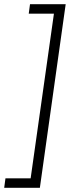

<svg xmlns="http://www.w3.org/2000/svg" viewBox="-52 -765 353 915"><path d="M-32 130H138L261 -745H91L85 -700H205L94 85H-26Z"/></svg>

Font: Mluvka ExtraLight
Style: Italic
Weight: 200
Italic angle: -8°
Designer: Modified by Jiří Krblich, Original typeface by Gumpita Rahayu
Foundry: Gumpita Rahayu & Jiří Krblich
Version: Version 2.000;Glyphs 3.1.1 (3134)